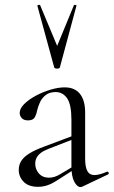

<svg xmlns="http://www.w3.org/2000/svg" viewBox="-20 -750 461 778"><path d="M314.2 6Q310.2 8 305.8 8Q292.6 8 281 -13.6Q269.4 -35.2 269.4 -76.2V-264.6Q269.4 -326.8 251.8 -351.9Q234.2 -377 205.8 -377Q180.8 -377 165.1 -364.7Q149.4 -352.4 141.7 -335Q134 -317.6 130.6 -303Q128.4 -288.8 121.4 -275.5Q114.4 -262.2 93.4 -262.2Q76.2 -262.2 68 -271.6Q59.8 -281 59.8 -292.2Q59.8 -310.6 78.5 -328.9Q97.2 -347.2 125.8 -362.5Q154.4 -377.8 185.5 -386.9Q216.6 -396 242 -396Q283 -396 304 -369.6Q325 -343.2 325 -294.6V-108Q325 -73.4 333.9 -57Q342.8 -40.6 363.4 -40.6Q381.4 -40.6 413.2 -54Q418 -56 420.1 -50.5Q422.2 -45 417.2 -43ZM134.2 7Q95.8 7 75.9 -13.3Q56 -33.6 56 -61.8Q56 -82 66.4 -98.3Q76.8 -114.6 99.8 -128.7Q122.8 -142.8 159.4 -156.2L279.4 -201.2L281.8 -187.8L176 -146.6Q157.6 -139.6 145.8 -130.7Q134 -121.8 128.4 -110.9Q122.8 -100 122.8 -86.6Q122.8 -63.8 137.8 -46.9Q152.8 -30 178.6 -30Q189 -30 200.1 -33.2Q211.2 -36.4 226.8 -45.8L290.4 -83.8L292.2 -71L218.2 -23.4Q193.8 -7.2 174.6 -0.1Q155.4 7 134.2 7ZM131.6 -726Q130.6 -729 136.1 -730Q141.6 -731 142.6 -729L211.6 -564L279.6 -729Q280.8 -731 286.2 -730Q291.6 -729 289.6 -726L222.6 -477Q221.6 -472 211.6 -472Q201.6 -472 199.6 -477Z"/></svg>

Font: Cormorant Garamond Light
Style: Regular
Weight: 300
Designer: Christian Thalmann (Catharsis Fonts)
Foundry: Catharsis Fonts
Version: Version 4.001